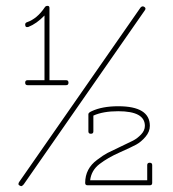

<svg xmlns="http://www.w3.org/2000/svg" viewBox="-20 -633 590 656"><path d="M52 3Q43 0 43 -4Q43 -8 46 -12L460 -607Q466 -614 473 -609.5Q480 -605 475 -598L61 -3Q56 3 52 3ZM279 0Q271 0 271 -8Q271 -57 312 -87Q333 -103 347.5 -110.5Q362 -118 391 -131.5Q420 -145 434.5 -152.5Q449 -160 462 -173.5Q475 -187 475 -203Q475 -253 384 -253Q332 -253 299 -238V-184Q299 -176 290.5 -176Q282 -176 282 -184V-243Q282 -248 293 -253Q329 -270 384 -270Q492 -270 492 -203Q492 -183 477 -165.5Q462 -148 445.5 -139Q429 -130 388.5 -112Q348 -94 320 -72.5Q292 -51 288 -17H483V-69Q483 -77 491.5 -77Q500 -77 500 -69V-8Q500 0 492 0ZM74 -342Q66 -342 66 -350.5Q66 -359 74 -359H132V-580Q105 -552 77 -541Q66 -538 66 -549Q66 -555 72 -557Q107 -569 133 -608Q136 -613 142.5 -613Q149 -613 149 -606V-359H206Q214 -359 214 -350.5Q214 -342 206 -342Z"/></svg>

Font: Flamenco Light
Style: Regular
Weight: 300
Designer: Luciano Vergara
Foundry: Luciano Vergara
Version: Version 1.003